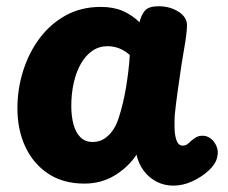

<svg xmlns="http://www.w3.org/2000/svg" viewBox="-20 -574 716 603"><path d="M34.7 -234Q34.7 -294.6 52.7 -351.6Q70.7 -408.7 104.4 -453.8Q138.2 -499 186.6 -525.7Q235 -552.3 296.6 -552.3Q335.9 -552.3 365.2 -539.7Q394.6 -527.1 418.1 -504.1Q423.1 -526.1 434.9 -540.3Q446.8 -554.4 477.6 -554.4Q513.9 -554.4 541.1 -536.9Q568.3 -519.3 567.3 -492.4Q566.3 -465.3 558 -418.7Q549.7 -372 543.7 -327Q541.7 -313 538.4 -291Q535.2 -269 532.7 -247.5Q530.2 -226 528.7 -211Q527.9 -195.9 528.2 -173.2Q528.4 -150.6 534.2 -133.6Q540 -116.7 554 -116.7Q561.9 -116.7 567.8 -120.8Q573.7 -124.9 580.1 -131.6Q589.8 -139.4 597.3 -143.6Q604.9 -147.7 617.2 -147.7Q630.6 -147.7 642.5 -138.3Q654.4 -128.9 660.7 -112.8Q667 -96.7 661.3 -77.2Q656.7 -58.2 635.1 -38.2Q613.4 -18.1 583.9 -4.6Q554.4 9 524.6 9Q495.8 9 471.8 -3.4Q447.9 -15.8 431.6 -37.5Q415.2 -59.2 408.7 -88.1Q382.6 -48.8 340.3 -23.1Q298.1 2.6 245 2.6Q178.7 2.6 131.8 -28.3Q84.9 -59.2 59.8 -112.6Q34.7 -166 34.7 -234ZM203.9 -241.1Q203.9 -209.2 210.7 -183.7Q217.6 -158.1 232.4 -143.1Q247.2 -128.1 271.3 -128.1Q290.8 -128.1 306.1 -137.5Q321.4 -146.9 333.3 -163.4Q345.2 -180 352.3 -202Q360 -225.4 365.9 -250.4Q371.9 -275.3 376.1 -301.2Q380.3 -327.1 383.3 -352.3Q386.3 -377.4 387.6 -401.1Q373.7 -414.1 355.9 -421.5Q338.1 -428.9 317.7 -428.9Q291 -428.9 269.9 -414.3Q248.8 -399.7 234.1 -374Q219.4 -348.3 211.7 -314.3Q203.9 -280.2 203.9 -241.1Z"/></svg>

Font: Playpen Sans Hebrew
Style: Regular
Weight: 400
Designer: Tom Grace, Laura Meseguer, Veronika Burian, José Scaglione
Foundry: TypeTogether
Version: Version 2.000